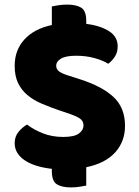

<svg xmlns="http://www.w3.org/2000/svg" viewBox="-20 -723 605 837"><path d="M241 -241Q197 -256 161 -271.5Q125 -287 99 -309Q73 -331 58.5 -361.5Q44 -392 44 -436Q44 -504 86 -550.5Q128 -597 206 -614V-695Q215 -697 234 -700Q253 -703 273 -703Q312 -703 334 -689.5Q356 -676 356 -632V-619Q418 -611 455.5 -587Q493 -563 493 -521Q493 -495 481 -476.5Q469 -458 452 -445Q430 -459 393 -469.5Q356 -480 312 -480Q267 -480 246 -467.5Q225 -455 225 -436Q225 -421 238 -411.5Q251 -402 277 -394L330 -377Q424 -347 474.5 -300.5Q525 -254 525 -174Q525 -106 482 -58.5Q439 -11 356 6V86Q347 88 328 91Q309 94 289 94Q250 94 228 80.5Q206 67 206 23V13Q170 9 140.5 0Q111 -9 89.5 -23Q68 -37 56 -56Q44 -75 44 -99Q44 -128 61 -148.5Q78 -169 98 -180Q126 -158 166.5 -142Q207 -126 255 -126Q304 -126 324 -141Q344 -156 344 -176Q344 -196 328 -206.5Q312 -217 283 -227Z"/></svg>

Font: Baloo Da
Style: Regular
Weight: 400
Designer: Noopur Datye and Ek Type
Foundry: Ek Type
Version: Version 1.443;PS 1.000;hotconv 16.6.51;makeotf.lib2.5.65220;